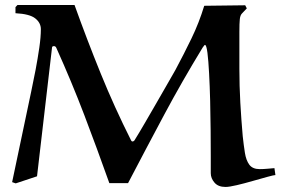

<svg xmlns="http://www.w3.org/2000/svg" viewBox="-20 -721 1114 757"><path d="M185.1 -533.2 126 -25.9 42 2 27.8 -2.9 103 -359.9Q111.8 -400.9 120.4 -446Q128.9 -491.2 135 -533.2Q141.1 -575.2 141.1 -606Q141.1 -630.9 119.1 -648.4Q97.2 -666 41 -668.9V-692.9L48.8 -701.2H273.9Q322.8 -564.9 377 -431.4Q431.2 -297.9 497.1 -167Q499 -163.1 502.9 -163.1Q505.9 -163.1 509.8 -167Q527.8 -195.8 549.3 -232.9Q570.8 -270 592.3 -307.1Q613.8 -344.2 631.8 -375.7Q649.9 -407.2 661.1 -426.8L671.9 -445.8Q705.1 -507.8 735.1 -569.8Q765.1 -631.8 785.2 -698.2L946.8 -700.2L953.1 -688L934.1 -668Q927.2 -661.1 925.5 -645.5Q923.8 -629.9 923.8 -595.2V-449.2Q923.8 -382.3 927.5 -316.2Q931.2 -250 937 -184.1Q940.9 -147.9 945.6 -118.4Q950.2 -88.9 963.1 -71.5Q976.1 -54.2 1003.9 -54.2Q1018.1 -54.2 1034.4 -55.7Q1050.8 -57.1 1062 -58.1L1065.9 -30.8Q1060.1 -30.8 1034.9 -23.9Q1009.8 -17.1 976.8 -7.6Q943.8 2 913.8 9Q883.8 16.1 869.1 16.1Q840.3 16.1 825.7 -1Q811 -18.1 811 -38.1Q811 -60.1 811 -105Q811 -149.9 810.5 -207Q810.1 -264.2 808.6 -323Q807.1 -381.8 804.4 -431.9Q801.8 -481.9 797.9 -512.9Q793.9 -543.9 788.1 -543.9Q786.1 -543.9 778.8 -533.2Q697.8 -400.4 627.4 -268.8Q557.1 -137.2 484.9 1H411.1Q362.3 -136.2 312.3 -267.6Q262.2 -398.9 202.1 -532.2Q199.2 -539.1 192.9 -539.1Q185.1 -539.1 185.1 -533.2Z"/></svg>

Font: Aref Ruqaa
Style: Bold
Weight: 700
Designer: Abdullah Aref
Version: Version 1.002